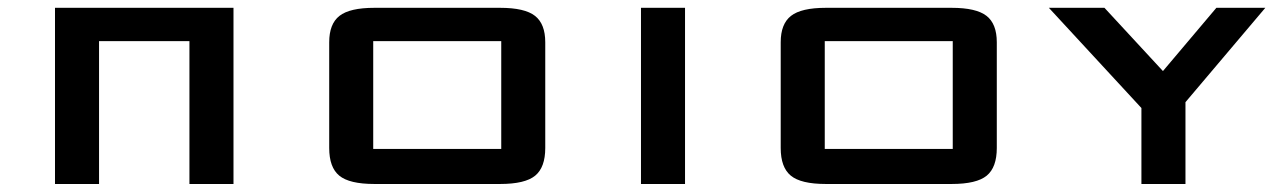

<svg xmlns="http://www.w3.org/2000/svg" viewBox="-20 -459 3189 479"><path d="M117.2 -439.5H562.5V0H452.6V-356.4H227.1V0H117.2Z M1340.3 -89.8Q1340.3 -41.5 1315.2 -20.8Q1290 0 1227.5 0H914.1Q851.6 0 826.4 -20.8Q801.3 -41.5 801.3 -89.8V-353.5Q801.3 -399.4 826.9 -419.4Q852.5 -439.5 914.1 -439.5H1227.5Q1289.1 -439.5 1314.7 -419.4Q1340.3 -399.4 1340.3 -353.5ZM1230.5 -356.4H911.1V-87.4H1230.5Z M1689 0H1579.1V-439.5H1689Z M2466.8 -89.8Q2466.8 -41.5 2441.7 -20.8Q2416.5 0 2354 0H2040.5Q1978 0 1952.9 -20.8Q1927.7 -41.5 1927.7 -89.8V-353.5Q1927.7 -399.4 1953.4 -419.4Q1979 -439.5 2040.5 -439.5H2354Q2415.5 -439.5 2441.2 -419.4Q2466.8 -399.4 2466.8 -353.5ZM2356.9 -356.4H2037.6V-87.4H2356.9Z M2937.5 0H2827.6V-189.5L2596.7 -439.5H2735.4L2881.3 -281.7L3014.6 -439.5H3136.7L2937.5 -204.1Z"/></svg>

Font: Squarish Sans CT
Style: RegularSC
Weight: 400
Version: Version 0.9